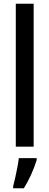

<svg xmlns="http://www.w3.org/2000/svg" viewBox="-20 -831 262 1021"><path d="M159 -51H64V-811H159ZM175 20Q164 57 145.5 97.5Q127 138 107 170H50V159Q55 141 61 113.5Q67 86 72.5 58Q78 30 80 10H175Z"/></svg>

Font: Noto Sans Tamil UI ExtraCondensed Medium
Style: Regular
Weight: 500
Width: 2
Designer: Jelle Bosma - Monotype Design Team
Foundry: Monotype Imaging Inc.
Version: Version 2.004; ttfautohint (v1.8.4.7-5d5b)